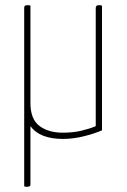

<svg xmlns="http://www.w3.org/2000/svg" viewBox="-20 -524 487 738"><path d="M83 194Q80 194 77.5 193.5Q75 193 73 192V-494Q73 -499 75.5 -501.5Q78 -504 85 -504Q87 -504 90 -504Q93 -504 97 -502V-128Q97 -66 131.5 -40Q166 -14 221 -14Q261 -14 292.5 -21.5Q324 -29 348 -39V-493Q348 -498 350.5 -501Q353 -504 360 -504Q362 -504 365 -504Q368 -504 372 -502V-23Q342 -10 301.5 0Q261 10 222 10Q133 10 97 -39V186Q97 191 92.5 192.5Q88 194 83 194Z"/></svg>

Font: Yanone Kaffeesatz ExtraLight ExtraLight
Style: Regular
Weight: 250
Version: Version 2.003